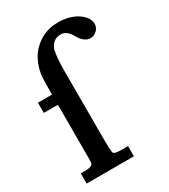

<svg xmlns="http://www.w3.org/2000/svg" viewBox="-157 -691 674 767"><g transform="rotate(-30 180.0 -307.5)"><path d="M161 -133Q161 -63 165 -55Q169 -47 199 -47H231V0H13V-47H33Q61 -47 68 -57Q71 -60 71 -88V-330H6V-377H71V-395Q71 -451 74 -471Q77 -491 84.5 -510.5Q92 -530 103 -547Q126 -579 159.5 -597Q193 -615 235 -615Q284 -615 320 -594Q360 -568 360 -537Q360 -520 347 -507.5Q334 -495 317 -495Q303 -495 289.5 -505.5Q276 -516 265 -537Q247 -568 221 -568Q180 -568 167 -523H168Q165 -510 163 -488Q161 -466 161 -435Z"/></g></svg>

Font: New Athena Unicode
Style: Bold
Weight: 700
Designer: J. Rusten 1997; rev. by R. Hancock 2001, 2002, rev. by D. Mastronarde 2002-2021
Foundry: Society for Classical Studies (formerly American Philological Association)
Version: Version 5.008